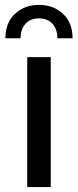

<svg xmlns="http://www.w3.org/2000/svg" viewBox="-20 -763 319 783"><path d="M91 0V-530H187V0ZM2 -607Q2 -670 41 -706.5Q80 -743 139 -743Q198 -743 237 -706.5Q276 -670 276 -607H214Q214 -644 194 -666Q174 -688 139 -688Q104 -688 84 -666Q64 -644 64 -607Z"/></svg>

Font: Montserrat Z Med
Style: Regular
Weight: 500
Designer: Julieta Ulanovsky
Foundry: Julieta Ulanovsky
Version: Version 8.000